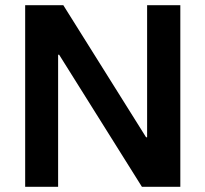

<svg xmlns="http://www.w3.org/2000/svg" viewBox="-20 -720 791 740"><path d="M675 -700V0H527L208 -509H204V0H77V-700H224L543 -191H547V-700Z"/></svg>

Font: Pathway Extreme 8pt Thin 12pt SemiBold
Style: Regular
Weight: 600
Version: Version 1.001;gftools[0.9.26]